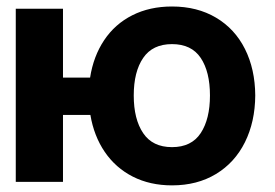

<svg xmlns="http://www.w3.org/2000/svg" viewBox="-20 -557 841 588"><path d="M172.9 -319.3H255.9Q266.1 -384.8 299.1 -434.1Q332 -483.4 385.3 -510.3Q438.5 -537.1 506.8 -537.1Q584 -537.1 641.6 -502.9Q699.2 -468.8 730.2 -407Q761.2 -345.2 761.7 -264.6Q761.2 -184.1 730.2 -121.6Q699.2 -59.1 641.6 -24.2Q584 10.7 506.8 10.7Q439.5 10.7 386.7 -16.1Q334 -43 300.8 -91.8Q267.6 -140.6 256.8 -205.1H172.9V0H28.3V-530.3H172.9ZM623 -264.6Q623 -337.4 594.7 -379.6Q566.4 -421.9 506.8 -421.9Q447.3 -421.9 418.5 -379.6Q389.6 -337.4 389.6 -264.6Q389.6 -191.9 418.5 -149.2Q447.3 -106.4 506.8 -106.4Q566.4 -106.4 594.7 -149.4Q623 -192.4 623 -264.6Z"/></svg>

Font: WEMIX Pretendard
Style: Bold
Weight: 700
Designer: Base glyphs from Inter by Rasmus Andersson; Hangeul glyphs from Noto Sans CJK(Source Han Sans) by Jang Soo-young and Kan
Foundry: Kil Hyung-jin
Version: Version 1.000